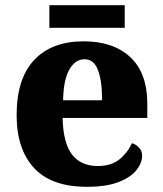

<svg xmlns="http://www.w3.org/2000/svg" viewBox="-20 -709 626 739"><path d="M314 10Q178 10 111 -62.5Q44 -135 44 -266Q44 -406 111.5 -478Q179 -550 302 -550Q416 -550 481.5 -489Q547 -428 547 -309V-255H221Q223 -159 257 -114.5Q291 -70 357 -70Q408 -70 439.5 -95.5Q471 -121 488 -158Q504 -153 515.5 -140.5Q527 -128 527 -110Q527 -82 505.5 -54.5Q484 -27 437 -8.5Q390 10 314 10ZM373 -323Q373 -398 357 -439.5Q341 -481 306 -481Q269 -481 246.5 -440.5Q224 -400 223 -323ZM170 -602V-689H460V-602Z"/></svg>

Font: Noto Serif Sinhala ExtraBold
Style: Regular
Weight: 800
Designer: Jelle Bosma - Monotype Design Team
Foundry: Monotype Imaging Inc.
Version: Version 2.007; ttfautohint (v1.8.4.7-5d5b)